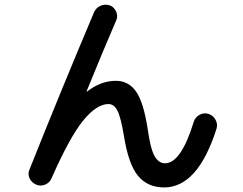

<svg xmlns="http://www.w3.org/2000/svg" viewBox="-20 -778 1040 823"><path d="M107.4 -53.7Q238.3 -382.8 382.8 -724.6Q390.6 -744.1 410.2 -752.9Q429.7 -761.7 451.2 -754.9Q468.8 -748 477.5 -729Q486.3 -710 478.5 -691.4Q425.8 -570.3 351.6 -387.7V-385.7H353.5Q412.1 -431.6 476.6 -431.6Q531.2 -431.6 563.5 -385.3Q595.7 -338.9 613.3 -223.6Q625 -139.6 642.6 -108.9Q660.2 -78.1 687.5 -78.1Q755.9 -78.1 810.5 -255.9Q816.4 -275.4 835 -285.6Q853.5 -295.9 873 -290Q892.6 -284.2 903.3 -265.6Q914.1 -247.1 908.2 -226.6Q828.1 25.4 683.6 25.4Q613.3 25.4 572.3 -23.4Q531.2 -72.3 511.7 -192.4Q498 -275.4 483.4 -303.7Q468.8 -332 445.3 -332Q394.5 -332 336.9 -261.7Q279.3 -191.4 201.2 -14.6Q193.4 4.9 173.8 13.2Q154.3 21.5 134.8 13.2Q115.2 4.9 106.4 -14.6Q97.7 -34.2 107.4 -53.7Z"/></svg>

Font: Rounded-X Mgen+ 2m medium
Style: Regular
Weight: 500
Designer: [Source Han Sans]
Ryoko NISHIZUKA  (kana & ideographs); Paul D. Hunt (Latin, Greek & Cyrillic); Wenlong ZHANG  (bopomofo
Version: Version 1.059.20150602